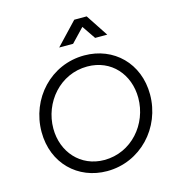

<svg xmlns="http://www.w3.org/2000/svg" viewBox="-140 -1120 1162 1254"><g transform="rotate(-15 440.5 -493.5)"><path d="M429 -849 516 -940 578 -849H660L561 -999H477L335 -849ZM430 12C655 12 829 -174 829 -400C829 -611 678 -757 479 -757C253 -757 81 -571 81 -345C81 -133 233 12 430 12ZM431 -63C270 -63 161 -189 161 -347C161 -524 295 -682 479 -682C642 -682 749 -557 749 -398C749 -221 615 -63 431 -63Z"/></g></svg>

Font: Plus Jakarta Sans
Style: Italic
Weight: 400
Italic angle: -8°
Designer: Gumpita Rahayu
Foundry: Tokotype
Version: Version 2.071;gftools[0.9.30]